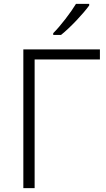

<svg xmlns="http://www.w3.org/2000/svg" viewBox="-20 -968 547 988"><path d="M439 -948.2H371.1C345.7 -905.8 290.5 -833 253.9 -797.4V-788.1H293.9C343.3 -827.6 409.7 -898.9 439 -939.9ZM100.1 -713.9V0H158.2V-662.1H494.1V-713.9Z"/></svg>

Font: Noto Reveo Sans
Style: Regular
Weight: 300
Designer: Monotype Design Team
Foundry: Monotype Imaging Inc.
Version: Version 2.007